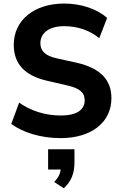

<svg xmlns="http://www.w3.org/2000/svg" viewBox="-20 -749 663 1056"><path d="M313.5 10.7C483.4 10.7 592.8 -76.7 592.8 -209C592.8 -310.5 532.2 -373 404.8 -403.3L293.9 -427.7C227.5 -441.9 202.1 -469.7 202.1 -510.7C202.1 -567.9 250 -605 333 -605C408.2 -605 474.1 -581.5 525.9 -539.1L569.3 -650.4C514.6 -699.2 426.3 -729.5 334 -729.5C168 -729.5 55.7 -638.7 55.7 -502.4C55.7 -397.5 116.2 -333 239.3 -304.7L349.1 -279.3C419.4 -263.7 445.8 -239.3 445.8 -197.3C445.8 -147.5 406.2 -113.8 313.5 -113.8C228 -113.8 147.5 -140.1 85.4 -184.6L42 -67.4C106.4 -19.5 206.5 10.7 313.5 10.7ZM330.6 286.6C374 247.1 389.6 201.2 389.6 142.6V71.8H244.6V183.6H314C310.5 208 300.3 230 277.8 251.5Z"/></svg>

Font: Winston
Style: Bold
Weight: 700
Designer: Vernon Adams, Kim Jin-seong, David Berlow, Cristiano Sobral
Foundry: The Winston Project Authors
Version: Version 3.004